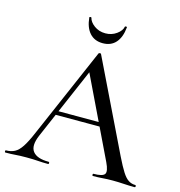

<svg xmlns="http://www.w3.org/2000/svg" viewBox="-122 -910 948 1013"><g transform="rotate(15 352.0 -403.5)"><path d="M187 -261 199 -283H471L478 -261ZM704 -12Q709 -12 709 -6Q709 0 704 0Q675 0 644.5 -2Q614 -4 585 -4Q553 -4 529.5 -2Q506 0 477 0Q473 0 473 -6Q473 -12 477 -12Q526 -12 537 -27.5Q548 -43 526 -89L311 -536L343 -584L148 -132Q122 -71 145 -41.5Q168 -12 231 -12Q236 -12 236 -6Q236 0 231 0Q201 0 176 -2Q151 -4 113 -4Q76 -4 53.5 -2Q31 0 -1 0Q-5 0 -5 -6Q-5 -12 -1 -12Q26 -12 46 -22.5Q66 -33 84.5 -61Q103 -89 125 -141L338 -632Q339 -635 345 -635.5Q351 -636 352 -632L592 -137Q616 -88 633.5 -60.5Q651 -33 668 -22.5Q685 -12 704 -12ZM345 -690Q300 -690 273.5 -719.5Q247 -749 242 -803Q242 -807 247.5 -807Q253 -807 253 -805Q258 -782 284 -763Q310 -744 345 -744Q379 -744 405.5 -763Q432 -782 436 -805Q437 -807 442.5 -807Q448 -807 447 -803Q442 -749 416 -719.5Q390 -690 345 -690Z"/></g></svg>

Font: Cormorant Garamond Light Medium
Style: Regular
Weight: 500
Version: Version 4.001